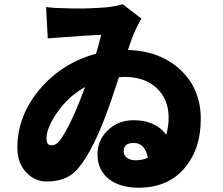

<svg xmlns="http://www.w3.org/2000/svg" viewBox="-20 -818 1040 896"><path d="M670 -82Q656 -151 604 -151Q557 -151 557 -111Q557 -94 571 -83Q587 -70 611 -70Q645 -70 670 -82ZM377 -412Q295 -366 242 -286Q197 -219 197 -172Q197 -140 219 -140Q244 -140 261 -165Q312 -235 377 -412ZM640 -731Q612 -683 597 -642L577 -585Q728 -580 822 -492Q917 -403 917 -263Q917 -125 845 -38Q767 58 626 58Q542 58 490 19Q435 -23 435 -98Q435 -164 483 -210Q531 -257 604 -257Q705 -257 756 -189Q767 -230 767 -268Q767 -355 711 -407Q655 -459 562 -459Q544 -459 535 -458L499 -350Q420 -119 342 -29Q292 29 198 29Q143 29 104 -12Q61 -56 61 -129Q61 -277 165 -401Q270 -525 428 -567Q442 -613 452 -655Q411 -655 203 -639L195 -785Q235 -780 270 -780Q369 -775 480 -784Q526 -790 553 -798Z"/></svg>

Font: Source Han Sans CN Heavy
Style: Bold
Weight: 900
Designer: Ryoko NISHIZUKA (kana & ideographs); Paul D. Hunt (Latin, Greek & Cyrillic); Wenlong ZHANG (bopomofo); Sandoll Communica
Foundry: Adobe Systems Incorporated
Version: Version 1.000;PS 1;hotconv 1.0.78;makeotf.lib2.5.61930